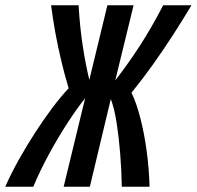

<svg xmlns="http://www.w3.org/2000/svg" viewBox="-73 -713 751 733"><path d="M-53 0Q-30 -52 -0.5 -104.5Q29 -157 61 -206.5Q93 -256 125.5 -299.5Q158 -343 189 -376Q173 -430 160.5 -482.5Q148 -535 138.5 -587Q129 -639 122 -693H227Q232 -608 243 -537Q254 -466 268 -408L337 -693H437L367 -406Q416 -469 461 -538.5Q506 -608 550 -693H658Q624 -636 587.5 -579.5Q551 -523 511.5 -467.5Q472 -412 429 -359Q448 -320 463 -261.5Q478 -203 487 -136Q496 -69 498 0H392Q391 -62 386 -124.5Q381 -187 372.5 -242.5Q364 -298 350 -335L270 0H170L252 -338Q220 -298 184 -242.5Q148 -187 114 -124.5Q80 -62 54 0Z"/></svg>

Font: Ubuntu Sans Mono SemiBold
Style: Italic
Weight: 600
Italic angle: -13.5°
Monospace: yes
Designer: Dalton Maag Ltd
Foundry: Dalton Maag Ltd
Version: Version 1.006